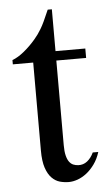

<svg xmlns="http://www.w3.org/2000/svg" viewBox="-48 -628 374 674"><g transform="rotate(-5 139.5 -290.5)"><path d="M279.3 -81.5Q271.5 -56.6 258.3 -38.6Q245.1 -20.5 230 -8.8Q214.8 2.9 198.5 8.8Q182.1 14.6 167.5 14.6Q151.4 14.6 135.7 10.3Q120.1 5.9 107.4 -7.1Q94.7 -20 86.9 -43.2Q79.1 -66.4 79.1 -104V-414.1H7.3V-429.2Q27.3 -436.5 49.6 -454.8Q71.8 -473.1 90.8 -495.6Q97.7 -503.9 103 -511.2Q108.4 -518.6 114.7 -529.1Q121.1 -539.6 128.4 -555.2Q135.7 -570.8 146 -594.7H160.6V-447.3H265.6V-414.1H160.6V-115.7Q160.6 -93.8 164.1 -79.6Q167.5 -65.4 173.6 -57.1Q179.7 -48.8 187.7 -45.4Q195.8 -42 205.1 -41.5Q223.1 -40.5 237.1 -51.5Q251 -62.5 259.8 -81.5Z"/></g></svg>

Font: Doulos SIL Phon
Style: Regular
Weight: 400
Designer: Walt Agee, Victor Gaultney, Peter Martin, Debbi Hosken, Becca Hirsbrunner
Foundry: SIL International
Version: Version 5.000